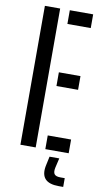

<svg xmlns="http://www.w3.org/2000/svg" viewBox="-107 -847 579 1089"><g transform="rotate(10 183.0 -303.0)"><path d="M59.5 0V-800H147.5V0ZM203 -721V-800H337.5V-721ZM203 -363.5V-442.5H327.5V-363.5ZM203 0V-79H337.5V0ZM340 193.5H314Q203.5 193.5 222 94L234 38H290L277 94Q271.5 120.5 280.5 131.8Q289.5 143 315 143H340Z"/></g></svg>

Font: Big Shoulders Stencil Text Medium
Style: Regular
Weight: 500
Designer: Patric King
Foundry: XO Type Co
Version: Version 1.000